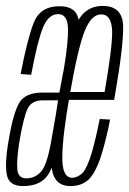

<svg xmlns="http://www.w3.org/2000/svg" viewBox="-30 -624 435 647"><path d="M165.5 -79.5 220.5 -392.5Q237.5 -486.5 236 -544.8Q234.5 -603 170 -603Q105 -603 83.2 -546.2Q61.5 -489.5 39.5 -374.5L75 -372Q96 -484.5 114.5 -530.5Q133 -576.5 166 -576.5Q197.5 -576.5 199 -529.2Q200.5 -482 185 -390.5L134 -99.5L136.5 -85.5ZM47.5 3Q98 3 123.8 -24.8Q149.5 -52.5 162.5 -126L140 -135.5Q127 -65 106.8 -44Q86.5 -23 58.5 -23Q30.5 -23 28.2 -54.8Q26 -86.5 35 -144.5Q49.5 -230.5 63.2 -258.2Q77 -286 114.5 -286Q138 -286 172 -286L176.5 -312Q141.5 -312 112.5 -312Q54 -312 33.8 -275.8Q13.5 -239.5 -2 -145Q-14 -75.5 -7.2 -36.2Q-0.5 3 47.5 3ZM208 3 213 -25Q179 -25 180 -95.5Q180.5 -165 204.5 -301Q232 -460.5 255 -518.5Q277.5 -575.5 311 -575.5Q346 -575.5 348 -518.5Q348.5 -462.5 322.5 -314H201L196 -287.5H354.5Q356 -295 357 -301Q386 -467 385 -536Q383 -604 316 -604Q250.5 -604 223.5 -533.5Q196.5 -463.5 168 -301Q145 -163.5 143.5 -80Q142 3 208 3ZM213 -25 208 3Q242.5 3 266.5 -17Q289.5 -37.5 308.5 -92Q326.5 -146.5 341 -221L306 -223Q294 -162 279.5 -110Q264 -58.5 248.5 -41.5Q231.5 -25 213 -25Z"/></svg>

Font: Anybody ExtraCondensed ExtraLight
Style: Italic
Weight: 250
Width: 2
Italic angle: -10°
Version: Version 1.113;gftools[0.9.25]